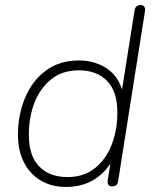

<svg xmlns="http://www.w3.org/2000/svg" viewBox="-20 -731 608 759"><path d="M241 8Q184 8 141.5 -17Q99 -42 75 -88.5Q51 -135 51 -198Q51 -276 78.5 -343Q106 -410 160 -451Q214 -492 293 -492Q354 -492 402 -460.5Q450 -429 467 -362H460L512 -690Q514 -701 520 -706Q526 -711 536 -711Q546 -711 550.5 -704.5Q555 -698 553 -686L447 -15Q446 -5 440 0.5Q434 6 423 6Q413 6 408.5 -0.5Q404 -7 406 -19L421 -113H432Q407 -58 358 -25Q309 8 241 8ZM247 -31Q311 -31 355 -66Q399 -101 421.5 -159Q444 -217 444 -286Q444 -369 403.5 -411Q363 -453 291 -453Q227 -453 183 -418Q139 -383 116.5 -325.5Q94 -268 94 -198Q94 -116 134.5 -73.5Q175 -31 247 -31Z"/></svg>

Font: Nunito ExtraLight ExtraLight
Style: Italic
Weight: 250
Italic angle: -9°
Version: Version 3.602